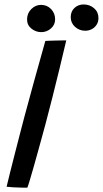

<svg xmlns="http://www.w3.org/2000/svg" viewBox="-20 -843 465 867"><path d="M103.5 4.5Q92.2 4.5 74.8 4.2Q57.4 3.8 39.6 2.8Q21.8 1.9 9.8 0.2Q16.2 -26.9 25.7 -64.9Q35.1 -102.8 46.2 -145.8Q57.2 -188.9 68.3 -231.7Q79.4 -274.5 89.1 -311.6Q108.1 -382.7 132.4 -470.9Q156.8 -559.1 184.7 -658.1Q190.2 -658.6 201.8 -659Q213.4 -659.3 227.8 -659.8Q242.2 -660.2 255.8 -660.4Q269.4 -660.6 279.2 -660.6Q264.8 -599.2 248.6 -532.3Q232.3 -465.4 216.2 -401.6Q200.1 -337.7 186 -284.9Q179.6 -261.3 170.6 -228.4Q161.6 -195.5 151.7 -159.6Q141.8 -123.6 132.3 -90.2Q122.9 -56.9 115.3 -31.7Q107.8 -6.4 103.5 4.5ZM166.1 -697.9Q141.8 -697.9 122 -713.7Q102.2 -729.5 102.2 -755.1Q102.2 -783.1 121.4 -802.1Q140.5 -821 165.3 -821Q192.2 -821 210.6 -802.1Q228.9 -783.1 228.9 -755.8Q228.9 -730.8 209.9 -714.3Q190.9 -697.9 166.1 -697.9ZM364.6 -704.2Q338.4 -704.2 318.9 -721.7Q299.4 -739.2 299.4 -765.6Q299.4 -791.4 316.3 -807.2Q333.2 -822.9 357.6 -822.9Q384.9 -822.9 404.8 -805.9Q424.6 -788.8 424.6 -761.8Q424.6 -744 416.1 -731.1Q407.7 -718.1 394.2 -711.2Q380.7 -704.2 364.6 -704.2Z"/></svg>

Font: Grandstander Thin
Style: Italic
Weight: 100
Italic angle: -15°
Designer: Tyler Finck
Foundry: Etcetera Type Co
Version: Version 1.200